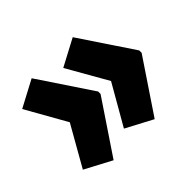

<svg xmlns="http://www.w3.org/2000/svg" viewBox="-115 -675 790 790"><g transform="rotate(-45 280.0 -280.5)"><path d="M538 -273 383 -42 266 -104 367 -280 266 -457 383 -519 538 -287ZM299 -273 144 -42 27 -104 127 -280 27 -457 144 -519 299 -287Z"/></g></svg>

Font: Noto Sans Gurmukhi ExtraCondensed Black
Style: Regular
Weight: 900
Width: 2
Designer: Jelle Bosma - Monotype Design Team
Foundry: Monotype Imaging Inc.
Version: Version 2.004; ttfautohint (v1.8.4.7-5d5b)